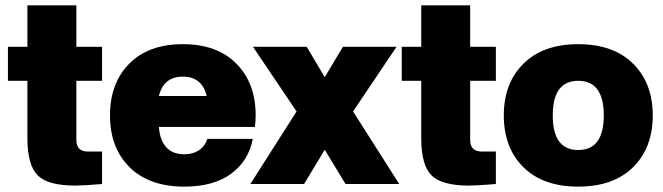

<svg xmlns="http://www.w3.org/2000/svg" viewBox="-20 -692 2494 722"><path d="M263.2 5.9Q160.2 5.9 121.6 -32.7Q83 -71.3 83 -172.9V-388.2H9.8V-516.1H83V-671.9H267.1V-516.1H363.8V-388.2H267.1V-166Q267.1 -122.1 311 -122.1H363.8V0Q292 5.9 263.2 5.9Z M673.3 9.8Q541 9.8 467.3 -63.2Q393.6 -136.2 393.6 -257.8Q393.6 -379.4 466.1 -452.6Q538.6 -525.9 667.5 -525.9Q796.4 -525.9 868.9 -452.6Q941.4 -379.4 941.4 -257.8Q941.4 -237.3 938.5 -214.8H577.6Q580.6 -166 604.7 -138.9Q628.9 -111.8 673.3 -111.8Q705.1 -111.8 727.8 -126.7Q750.5 -141.6 759.8 -169.9H930.7Q914.6 -86.4 848.6 -38.3Q782.7 9.8 673.3 9.8ZM577.6 -331.1H757.3Q739.7 -403.8 667.5 -403.8Q595.2 -403.8 577.6 -331.1Z M1481.4 0H1279.3L1201.2 -128.9L1123.5 0H921.4L1095.2 -272.9L931.2 -516.1H1133.3L1201.2 -401.9L1269.5 -516.1H1471.2L1307.6 -272.9Z M1744.1 5.9Q1641.1 5.9 1602.5 -32.7Q1564 -71.3 1564 -172.9V-388.2H1490.7V-516.1H1564V-671.9H1748V-516.1H1844.7V-388.2H1748V-166Q1748 -122.1 1792 -122.1H1844.7V0Q1772.9 5.9 1744.1 5.9Z M2154.3 -525.9Q2286.6 -525.9 2360.6 -452.6Q2434.6 -379.4 2434.6 -257.8Q2434.6 -136.2 2360.6 -63.2Q2286.6 9.8 2154.3 9.8Q2022 9.8 1948.2 -63.2Q1874.5 -136.2 1874.5 -257.8Q1874.5 -379.4 1948.5 -452.6Q2022.5 -525.9 2154.3 -525.9ZM2154.3 -127.9Q2250.5 -127.9 2250.5 -257.8Q2250.5 -388.2 2154.3 -388.2Q2058.6 -388.2 2058.6 -257.8Q2058.6 -127.9 2154.3 -127.9Z"/></svg>

Font: Creato Display Black
Style: Regular
Weight: 900
Version: Version 1.000